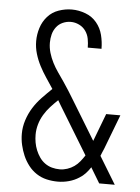

<svg xmlns="http://www.w3.org/2000/svg" viewBox="-53 -785 607 835"><g transform="rotate(5 250.0 -367.5)"><path d="M231 8Q206 8 182 2.5Q158 -3 137.5 -16.5Q117 -30 102 -49.5Q87 -69 77.5 -91Q68 -113 62.5 -137Q57 -161 57 -186Q57 -216 66.5 -245.5Q76 -275 92 -300.5Q108 -326 129 -348Q150 -370 172 -391V-392Q157 -415 141.5 -438Q126 -461 113 -486Q100 -511 92 -538Q84 -565 84 -593Q84 -622 93 -650.5Q102 -679 121.5 -701Q141 -723 169.5 -733Q198 -743 227 -743Q257 -743 286.5 -732Q316 -721 335.5 -697.5Q355 -674 362.5 -644Q370 -614 370 -584H310Q310 -603 306.5 -622Q303 -641 292 -656.5Q281 -672 263.5 -680.5Q246 -689 227 -689Q209 -689 192 -681.5Q175 -674 164 -659.5Q153 -645 148.5 -627.5Q144 -610 144 -591Q144 -569 150.5 -547Q157 -525 167.5 -504.5Q178 -484 191 -465.5Q204 -447 217 -428Q230 -409 242 -390Q254 -371 266 -351L369 -182L415 -303H477L419 -151Q416 -144 412.5 -136Q409 -128 406 -120L479 0H411L373 -63L371 -67Q361 -52 349.5 -39.5Q338 -27 323 -18Q303 -5 279 1.5Q255 8 231 8ZM235 -46Q251 -46 267.5 -51.5Q284 -57 297.5 -66.5Q311 -76 321.5 -89Q332 -102 341 -116L215 -323Q212 -329 208.5 -334Q205 -339 202 -345Q185 -329 169.5 -312Q154 -295 142 -275Q130 -255 123.5 -232.5Q117 -210 117 -187Q117 -170 120 -153Q123 -136 129.5 -120Q136 -104 146 -89.5Q156 -75 170 -65Q184 -55 200.5 -50.5Q217 -46 235 -46Z"/></g></svg>

Font: Iosevka Fixed SS04 Light
Style: Regular
Weight: 300
Monospace: yes
Designer: Belleve Invis
Foundry: Belleve Invis
Version: Version 32.5.0